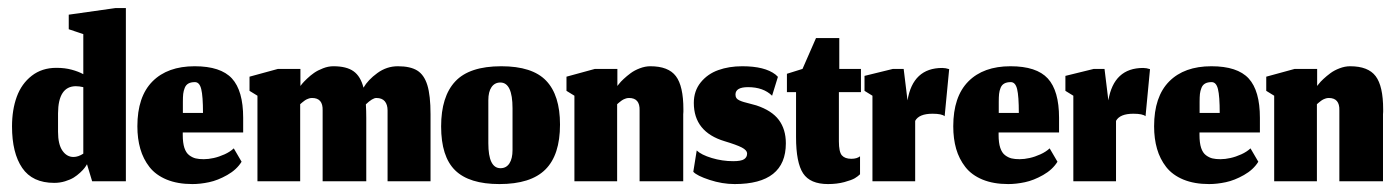

<svg xmlns="http://www.w3.org/2000/svg" viewBox="-20 -457 3522 484"><path d="M212.3 0H297.3V-436.7H271.3L153.3 -420V-383.3L190 -371V-270Q177.7 -276.7 160.7 -281.3Q143.7 -286 122 -286Q85.7 -286 60 -266Q34.3 -246 22.3 -213.2Q10.3 -180.3 10.3 -138.3Q10.3 -71.3 36 -33.7Q61.7 4 116.7 4Q131 4 144 0Q157 -4 165.7 -9.3Q174.3 -14.7 182 -21.8Q189.7 -29 193.2 -33.7Q196.7 -38.3 199.3 -43ZM165.3 -61.3Q148.3 -61.3 137.3 -77.3Q126.3 -93.3 126.3 -124.7V-171.3Q126.7 -239.3 171 -239.7Q179.7 -239.7 190 -237.3V-69.7Q184 -65.7 177.7 -63.5Q171.3 -61.3 165.3 -61.3Z M491.7 -172.3H441V-200.3Q441 -212.3 441.8 -220.2Q442.7 -228 445.7 -235.5Q448.7 -243 455 -246.5Q461.3 -250 471.3 -250Q483 -250 487.3 -232.3Q491.7 -214.7 491.7 -172.3ZM465 7Q485 7 507 2.3Q529 -2.3 552.8 -15.8Q576.7 -29.3 589 -49.3L569.3 -83Q560 -74.3 546.2 -68Q532.3 -61.7 518.8 -58.7Q505.3 -55.7 493.7 -55.7Q481.7 -55.7 473.3 -57.7Q465 -59.7 457 -65.7Q449 -71.7 444.8 -84.3Q440.7 -97 440.7 -116.7V-123H593V-160Q593 -228.3 564.7 -259.2Q536.3 -290 470.7 -290Q402.3 -290 364.3 -251.7Q326.3 -213.3 326.3 -138.7Q326.3 -107.3 333.7 -81.8Q341 -56.3 356.8 -36Q372.7 -15.7 400.2 -4.3Q427.7 7 465 7Z M736.7 0V-194.3Q737.3 -195 739.2 -196.5Q741 -198 741.8 -198.7Q742.7 -199.3 744.5 -200.8Q746.3 -202.3 747.3 -203Q748.3 -203.7 750 -204.8Q751.7 -206 753 -206.5Q754.3 -207 756.2 -207.8Q758 -208.7 759.5 -209Q761 -209.3 762.8 -209.7Q764.7 -210 766.7 -210Q794.3 -210 793.3 -178.7V0H903.3V-159.3Q903.3 -178 902.3 -194Q919 -210 928.7 -210Q943 -210 950 -201.7Q957 -193.3 957 -178.7V0H1065.3V-169Q1065.3 -216.3 1057.3 -242.3Q1049.3 -268.3 1031.8 -279.2Q1014.3 -290 983 -290Q954.7 -290 931.2 -272.8Q907.7 -255.7 896.3 -236Q889 -264.7 871.3 -277.3Q853.7 -290 820.3 -290Q807.3 -290 794.2 -284.8Q781 -279.7 771.8 -273.3Q762.7 -267 754 -258.7Q745.3 -250.3 742.2 -246.5Q739 -242.7 737.3 -240.3V-283.3H680.7L609 -263.7V-228L629 -215.7V0Z M1241.7 -33Q1211 -33 1211 -96V-204.3Q1211 -225.7 1219 -237.3Q1227 -249 1241.3 -249Q1272 -249 1272 -184V-78.7Q1272 -57.3 1264.2 -45.2Q1256.3 -33 1241.7 -33ZM1239 7Q1318 7 1354.8 -29.7Q1391.7 -66.3 1391.7 -143Q1391.7 -217 1356.8 -253.5Q1322 -290 1243.7 -290Q1163.3 -290 1127.7 -251.8Q1092 -213.7 1092 -138.3Q1092 -62.3 1127.3 -27.7Q1162.7 7 1239 7Z M1535.7 0V-194.3Q1536.3 -195 1538.2 -196.5Q1540 -198 1540.8 -198.7Q1541.7 -199.3 1543.5 -200.8Q1545.3 -202.3 1546.3 -203Q1547.3 -203.7 1549 -204.8Q1550.7 -206 1552 -206.5Q1553.3 -207 1555.2 -207.8Q1557 -208.7 1558.5 -209Q1560 -209.3 1561.8 -209.7Q1563.7 -210 1565.7 -210Q1593.3 -210 1592.3 -178.7V0H1702.3V-169Q1702.3 -171.3 1702.7 -175.3Q1702.7 -179.3 1702.7 -181.3Q1702.7 -240 1683.8 -265Q1665 -290 1619.3 -290Q1606.3 -290 1592.8 -284.8Q1579.3 -279.7 1569.7 -272.5Q1560 -265.3 1552.2 -258Q1544.3 -250.7 1540.3 -245.3L1536.3 -240.3V-283.3H1479.7L1408 -263.7V-228L1428 -215.7V0Z M1832 7Q1961 7 1961 -95.7Q1961 -131 1943.3 -154.7Q1925.7 -178.3 1886.7 -191.3Q1879.7 -193.3 1870 -195.8Q1860.3 -198.3 1855 -199.8Q1849.7 -201.3 1844.2 -203.8Q1838.7 -206.3 1836.3 -209.8Q1834 -213.3 1834 -218.7Q1834 -237.3 1865.7 -237.3Q1904.3 -237.3 1926.3 -215.7L1941 -263.3Q1941 -263.3 1935 -269Q1908 -290 1851 -290Q1817.7 -290 1790.7 -280.3Q1763.7 -270.7 1746.3 -249.2Q1729 -227.7 1729 -197.7Q1729 -124.3 1806.7 -101Q1836.7 -92 1850 -85.2Q1863.3 -78.3 1863.3 -69.7Q1863.3 -60.7 1855.8 -55.7Q1848.3 -50.7 1828.3 -50.7Q1800.7 -50.7 1774.2 -58.7Q1747.7 -66.7 1736.3 -77.7L1727.7 -24Q1736.7 -14 1768.7 -3.5Q1800.7 7 1832 7Z M2067.3 7Q2090 7 2108.5 2Q2127 -3 2135 -7.8Q2143 -12.7 2148 -17.7V-63Q2144.3 -60 2138.7 -58.3Q2133 -56.7 2126 -56.7Q2110 -56.7 2102.3 -65.3Q2094.7 -74 2094.7 -100.7V-224.7H2150.3V-283.3H2095.7V-361H2037L2003 -283.3L1963.7 -271V-224.7H1986.7V-111.3Q1986.7 -47 2004.5 -20Q2022.3 7 2067.3 7Z M2287 0V-152.3Q2296.7 -170.3 2330.7 -170.3Q2354.3 -170.3 2361.3 -164L2372.7 -282.7Q2363.7 -285.7 2355.3 -285.7Q2281.3 -285.7 2267.7 -204L2258 -283.3H2231L2159.3 -265.7V-228L2179.3 -215.7V0Z M2548.3 -172.3H2497.7V-200.3Q2497.7 -212.3 2498.5 -220.2Q2499.3 -228 2502.3 -235.5Q2505.3 -243 2511.7 -246.5Q2518 -250 2528 -250Q2539.7 -250 2544 -232.3Q2548.3 -214.7 2548.3 -172.3ZM2521.7 7Q2541.7 7 2563.7 2.3Q2585.7 -2.3 2609.5 -15.8Q2633.3 -29.3 2645.7 -49.3L2626 -83Q2616.7 -74.3 2602.8 -68Q2589 -61.7 2575.5 -58.7Q2562 -55.7 2550.3 -55.7Q2538.3 -55.7 2530 -57.7Q2521.7 -59.7 2513.7 -65.7Q2505.7 -71.7 2501.5 -84.3Q2497.3 -97 2497.3 -116.7V-123H2649.7V-160Q2649.7 -228.3 2621.3 -259.2Q2593 -290 2527.3 -290Q2459 -290 2421 -251.7Q2383 -213.3 2383 -138.7Q2383 -107.3 2390.3 -81.8Q2397.7 -56.3 2413.5 -36Q2429.3 -15.7 2456.8 -4.3Q2484.3 7 2521.7 7Z M2793.3 0V-152.3Q2803 -170.3 2837 -170.3Q2860.7 -170.3 2867.7 -164L2879 -282.7Q2870 -285.7 2861.7 -285.7Q2787.7 -285.7 2774 -204L2764.3 -283.3H2737.3L2665.7 -265.7V-228L2685.7 -215.7V0Z M3054.7 -172.3H3004V-200.3Q3004 -212.3 3004.8 -220.2Q3005.7 -228 3008.7 -235.5Q3011.7 -243 3018 -246.5Q3024.3 -250 3034.3 -250Q3046 -250 3050.3 -232.3Q3054.7 -214.7 3054.7 -172.3ZM3028 7Q3048 7 3070 2.3Q3092 -2.3 3115.8 -15.8Q3139.7 -29.3 3152 -49.3L3132.3 -83Q3123 -74.3 3109.2 -68Q3095.3 -61.7 3081.8 -58.7Q3068.3 -55.7 3056.7 -55.7Q3044.7 -55.7 3036.3 -57.7Q3028 -59.7 3020 -65.7Q3012 -71.7 3007.8 -84.3Q3003.7 -97 3003.7 -116.7V-123H3156V-160Q3156 -228.3 3127.7 -259.2Q3099.3 -290 3033.7 -290Q2965.3 -290 2927.3 -251.7Q2889.3 -213.3 2889.3 -138.7Q2889.3 -107.3 2896.7 -81.8Q2904 -56.3 2919.8 -36Q2935.7 -15.7 2963.2 -4.3Q2990.7 7 3028 7Z M3299.7 0V-194.3Q3300.3 -195 3302.2 -196.5Q3304 -198 3304.8 -198.7Q3305.7 -199.3 3307.5 -200.8Q3309.3 -202.3 3310.3 -203Q3311.3 -203.7 3313 -204.8Q3314.7 -206 3316 -206.5Q3317.3 -207 3319.2 -207.8Q3321 -208.7 3322.5 -209Q3324 -209.3 3325.8 -209.7Q3327.7 -210 3329.7 -210Q3357.3 -210 3356.3 -178.7V0H3466.3V-169Q3466.3 -171.3 3466.7 -175.3Q3466.7 -179.3 3466.7 -181.3Q3466.7 -240 3447.8 -265Q3429 -290 3383.3 -290Q3370.3 -290 3356.8 -284.8Q3343.3 -279.7 3333.7 -272.5Q3324 -265.3 3316.2 -258Q3308.3 -250.7 3304.3 -245.3L3300.3 -240.3V-283.3H3243.7L3172 -263.7V-228L3192 -215.7V0Z"/></svg>

Font: Jomhuria
Style: Regular
Weight: 400
Designer: Arabic design by Kourosh Beigpour, Latin design by Eben Sorkin, engineering by Lasse Fister and Khaled Hosney
Version: Version 1.0000